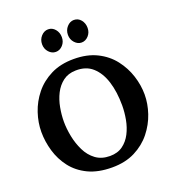

<svg xmlns="http://www.w3.org/2000/svg" viewBox="-167 -1077 1104 1221"><g transform="rotate(-20 384.5 -466.5)"><path d="M383 16Q288 16 221.5 -16Q155 -48 114 -101.5Q73 -155 54 -220Q35 -285 35 -350Q35 -413 56.5 -477.5Q78 -542 121.5 -596Q165 -650 231 -683Q297 -716 386 -716Q477 -716 543 -683Q609 -650 651 -595.5Q693 -541 713.5 -477Q734 -413 734 -350Q734 -288 712.5 -224Q691 -160 647.5 -105.5Q604 -51 538 -17.5Q472 16 383 16ZM394 -57Q446 -57 481 -82.5Q516 -108 537 -149Q558 -190 567 -238.5Q576 -287 576 -333Q576 -425 554 -495Q532 -565 487.5 -605Q443 -645 373 -643Q322 -642 287 -615.5Q252 -589 231 -547.5Q210 -506 201 -457Q192 -408 192 -362Q192 -315 202.5 -262Q213 -209 236 -162Q259 -115 298 -86Q337 -57 394 -57ZM297 -797Q270 -797 250 -819Q230 -841 230 -872Q230 -904 250.5 -926.5Q271 -949 298 -949Q326 -949 345 -926.5Q364 -904 364 -872Q364 -841 344 -819Q324 -797 297 -797ZM471 -797Q445 -797 425 -819Q405 -841 405 -872Q405 -904 425.5 -926.5Q446 -949 472 -949Q501 -949 519.5 -926.5Q538 -904 538 -872Q538 -841 518 -819Q498 -797 471 -797Z"/></g></svg>

Font: Lora
Style: Bold
Weight: 700
Designer: Olga Karpushina, Alexei Vanyashin (Cyrillic)
Foundry: Cyreal
Version: Version 3.006; ttfautohint (v1.8.4.7-5d5b);gftools[0.9.30]